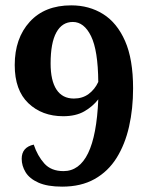

<svg xmlns="http://www.w3.org/2000/svg" viewBox="-20 -687 562 717"><path d="M212 10Q157 10 123.5 -5Q90 -20 75.5 -44Q61 -68 61 -94Q61 -137 106 -147Q120 -105 145.5 -76.5Q171 -48 217 -48Q336 -48 347 -316Q326 -289 294.5 -271Q263 -253 216 -253Q137 -253 86 -301.5Q35 -350 35 -444Q35 -544 91 -605.5Q147 -667 246 -667Q313 -667 365 -634.5Q417 -602 447 -534Q477 -466 477 -357Q477 -281 462 -214.5Q447 -148 415.5 -97.5Q384 -47 333.5 -18.5Q283 10 212 10ZM256 -319Q288 -319 311 -336Q334 -353 347 -381Q346 -499 320 -552Q294 -605 252 -605Q212 -605 190.5 -566Q169 -527 169 -450Q169 -386 191 -352.5Q213 -319 256 -319Z"/></svg>

Font: Noto Serif Oriya
Style: Bold
Weight: 700
Designer: David Williams
Foundry: Google LLC, David Williams
Version: Version 1.051; ttfautohint (v1.8.4.7-5d5b)